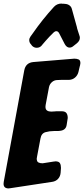

<svg xmlns="http://www.w3.org/2000/svg" viewBox="-65 -1062 471 1077"><path d="M170 -808Q159 -794 141 -794Q126 -794 115 -805L109 -813Q99 -823 99 -837Q99 -847 106 -857L119 -875Q173 -953 238 -1024Q255 -1042 280 -1042L284 -1041H292Q294 -1040 302 -1040Q315 -1039 325 -1031.5Q335 -1024 338 -1012L366 -911Q367 -906 368 -901.5Q369 -897 371 -892L380 -864Q383 -857 383 -850Q383 -833 366 -819L347 -804Q337 -795 325 -795Q309 -795 298 -815L267 -875Q261 -887 251 -887Q243 -887 236 -880L213 -857Q202 -845 192 -834Q182 -823 173 -812ZM-9 -6H-11L-16 -5Q-45 -5 -45 -31Q-45 -39 -44 -42L71 -667Q79 -710 122 -714L352 -733Q366 -733 376 -728.5Q386 -724 386 -708Q386 -705 384 -695L383 -692Q381 -684 379 -675.5Q377 -667 375 -658Q370 -639 356 -627Q342 -615 323 -614H280L257 -613Q240 -613 227 -602Q214 -591 210 -574L191 -473Q190 -471 190 -463Q190 -448 199 -442Q208 -436 222 -436L241 -437Q244 -438 252 -438H280Q300 -438 307.5 -428Q315 -418 315 -400L309 -362Q305 -331 270 -328Q267 -327 260 -327H237Q213 -327 190 -320.5Q167 -314 162 -285L142 -179V-177L141 -173Q141 -156 150 -151Q159 -146 174 -146L238 -156H240L245 -157Q265 -157 271 -147Q277 -137 277 -120L275 -92Q273 -72 260.5 -58.5Q248 -45 228 -42Z"/></svg>

Font: Bangerz 2
Style: Regular
Weight: 400
Designer: vernon adams
Foundry: Vernon Adams
Version: Version 2.10;December 28, 2023;FontCreator 13.0.0.2683 64-bi